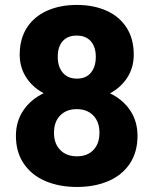

<svg xmlns="http://www.w3.org/2000/svg" viewBox="-20 -741 617 771"><path d="M532.2 -195.8Q532.2 -129.9 501 -83.5Q469.7 -37.1 414.8 -13.7Q359.9 9.8 289.1 9.8Q218.3 9.8 162.8 -13.7Q107.4 -37.1 75.7 -83.5Q43.9 -129.9 43.9 -195.8Q43.9 -253.4 73.5 -297.4Q103 -341.3 155.3 -366.7Q109.9 -391.1 84.5 -431.2Q59.1 -471.2 59.1 -521.5Q59.1 -585 88.1 -629.9Q117.2 -674.8 169.2 -698Q221.2 -721.2 288.1 -721.2Q356 -721.2 407.7 -698Q459.5 -674.8 488.3 -629.9Q517.1 -585 517.1 -521.5Q517.1 -470.7 491.9 -430.7Q466.8 -390.6 421.9 -366.2Q473.6 -341.3 502.9 -297.4Q532.2 -253.4 532.2 -195.8ZM211.9 -513.2Q211.9 -472.7 232.2 -449Q252.4 -425.3 289.1 -425.3Q325.2 -425.3 345 -449Q364.7 -472.7 364.7 -513.2Q364.7 -552.7 344.7 -575.4Q324.7 -598.1 288.1 -598.1Q251.5 -598.1 231.7 -575.7Q211.9 -553.2 211.9 -513.2ZM379.4 -208Q379.4 -252 354.5 -277.3Q329.6 -302.7 288.1 -302.7Q246.6 -302.7 221.7 -277.3Q196.8 -252 196.8 -208Q196.8 -164.1 221.9 -138.7Q247.1 -113.3 289.1 -113.3Q330.6 -113.3 355 -138.7Q379.4 -164.1 379.4 -208Z"/></svg>

Font: Heebo ExtraBold
Style: Regular
Weight: 800
Designer: Oded Ezer
Foundry: Meir Sadan
Version: Version 2.001; ttfautohint (v1.5.14-ce02) -l 8 -r 50 -G 200 